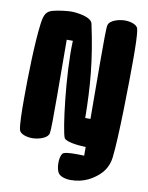

<svg xmlns="http://www.w3.org/2000/svg" viewBox="-98 -781 811 1050"><g transform="rotate(10 308.0 -255.5)"><path d="M583 -678C578 -700 541 -711 510 -711C483 -711 427 -700 419 -668C412 -640 417 -327 417 -148H388C386 -327 374 -468 332 -662C324 -699 241 -708 212 -708C191 -708 136 -702 107 -693C76 -683 65 -665 58 -611C44 -502 40 -314 40 -196C40 -121 41 -52 48 -22C53 0 90 11 121 11C148 11 204 0 212 -32C219 -60 214 -373 214 -552H248C240 -365 280 -51 297 -20C307 -3 363 6 418 8V56C399 55 381 55 368 55C339 55 305 57 298 67C289 80 286 100 286 120C286 139 290 162 298 174C309 191 338 200 368 200C444 200 491 166 519 142C536 127 566 95 573 41C587 -68 591 -386 591 -504C591 -579 590 -648 583 -678Z"/></g></svg>

Font: Manosque
Style: Regular
Weight: 400
Designer: Ariel Martín Pérez
Foundry: Ariel Martín Pérez
Version: Version 1.005;hotconv 1.0.109;makeotfexe 2.5.65596